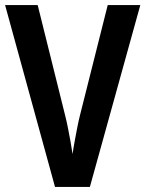

<svg xmlns="http://www.w3.org/2000/svg" viewBox="-20 -734 571 754"><path d="M531 -714 333 0H196L0 -714H128L235 -284Q241 -261 246.5 -233Q252 -205 257 -178Q262 -151 265 -129Q268 -151 273 -178Q278 -205 283.5 -233.5Q289 -262 295 -285L403 -714Z"/></svg>

Font: Noto Sans Khmer Condensed SemiBold
Style: Regular
Weight: 600
Width: 3
Designer: Danh Hong and the Monotype Design Team
Foundry: Monotype Imaging Inc.
Version: Version 2.004